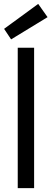

<svg xmlns="http://www.w3.org/2000/svg" viewBox="-20 -965 266 985"><path d="M71 0V-720H155V0ZM37 -763 1 -817 176 -945 224 -877Z"/></svg>

Font: DM Sans 9pt
Style: Regular
Weight: 400
Designer: Colophon Foundry, Jonny Pinhorn
Foundry: Colophon Foundry
Version: Version 4.004;gftools[0.9.30]